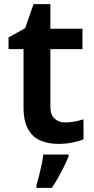

<svg xmlns="http://www.w3.org/2000/svg" viewBox="-20 -681 450 922"><path d="M293 -93Q317 -93 339 -97.5Q361 -102 381 -108V-12Q360 -3 328 3.5Q296 10 260 10Q213 10 175.5 -5.5Q138 -21 115.5 -59.5Q93 -98 93 -166V-445H21V-501L101 -546L141 -661H222V-543H376V-445H222V-167Q222 -130 242 -111.5Q262 -93 293 -93ZM309 71Q301 91 288.5 116.5Q276 142 261 169Q246 196 229 221H155V208Q161 189 167.5 163Q174 137 180 109.5Q186 82 188 61H309Z"/></svg>

Font: Noto Sans Javanese SemiBold
Style: Regular
Weight: 600
Version: Version 2.004